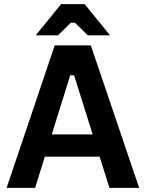

<svg xmlns="http://www.w3.org/2000/svg" viewBox="-20 -910 706 930"><path d="M12 0 245 -690H420L654 0H510L339 -545H320L150 0ZM138 -151 141 -259H513L516 -151ZM153 -739 276 -890H390L513 -739H405L343 -800H323L261 -739Z"/></svg>

Font: Mozilla Text ExtraLight
Style: Regular
Weight: 200
Designer: Studio DRAMA
Foundry: Studio DRAMA
Version: Version 1.000